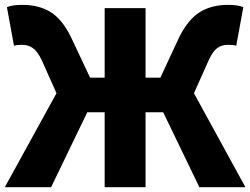

<svg xmlns="http://www.w3.org/2000/svg" viewBox="-20 -778 1040 798"><path d="M786.1 -390.6 1000 0H808.6L658.2 -311.5H585V0H415V-311.5H342.8L192.4 0H0L214.8 -390.6L153.3 -528.3Q135.7 -564.5 116.7 -578.1Q97.7 -591.8 71.3 -591.8Q50.8 -591.8 38.1 -587.9L8.8 -748Q30.3 -757.8 73.2 -757.8Q141.6 -757.8 189.9 -728Q238.3 -698.2 274.4 -625L354.5 -455.1H415V-744.1H585V-455.1H646.5L725.6 -625Q762.7 -698.2 811 -728Q859.4 -757.8 927.7 -757.8Q970.7 -757.8 991.2 -748L961.9 -587.9Q949.2 -591.8 928.7 -591.8Q901.4 -591.8 882.8 -578.1Q864.3 -564.5 847.7 -528.3Z"/></svg>

Font: GenEi Gothic M Heavy
Style: Regular
Weight: 800
Designer: o_tamon (Modified); [Source Han Sans]
Ryoko NISHIZUKA  (kana & ideographs); Paul D. Hunt (Latin, Greek & Cyrillic); Wenl
Version: Version 1.1a;Original Version 1.004